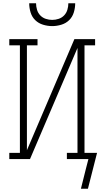

<svg xmlns="http://www.w3.org/2000/svg" viewBox="-20 -975 640 1177"><path d="M300 -815Q272 -815 244 -823.5Q216 -832 196 -851.5Q176 -871 167.5 -899Q159 -927 159 -955H201Q201 -935 207 -915Q213 -895 227 -880.5Q241 -866 260.5 -859.5Q280 -853 300 -853Q320 -853 339.5 -859.5Q359 -866 373 -880.5Q387 -895 393 -915Q399 -935 399 -955H441Q441 -927 432.5 -899Q424 -871 404 -851.5Q384 -832 356 -823.5Q328 -815 300 -815ZM519 182H476L506 62L522 0H390V-38H455V-681L164 0H37V-38H102V-697H37V-735H210V-697H145V-54L436 -735H563V-697H498V-38H575Z"/></svg>

Font: Iosevka Slab XLtEx
Style: Regular
Weight: 200
Width: 7
Monospace: yes
Designer: Belleve Invis
Foundry: Belleve Invis
Version: Version 11.1.0; ttfautohint (v1.8.3)